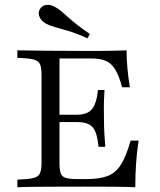

<svg xmlns="http://www.w3.org/2000/svg" viewBox="-20 -781 668 801"><path d="M52.4 0V-31.5Q96 -33.1 117.7 -37.9Q139.5 -42.7 146.4 -57.3Q153.2 -71.8 153.2 -100.8V-470.2Q153.2 -500 146.4 -514.1Q139.5 -528.2 117.7 -533.5Q96 -538.7 52.4 -539.5V-571Q96.8 -570.2 168.5 -569.4Q240.3 -568.5 336.3 -568.5Q363.7 -568.5 394 -568.5Q424.2 -568.5 453.6 -569.4Q483.1 -570.2 508.1 -571Q508.1 -533.1 511.7 -494.8Q515.3 -456.5 521.8 -416.9H489.5Q476.6 -464.5 460.9 -490.7Q445.2 -516.9 421.4 -527Q397.6 -537.1 359.7 -537.1H228.2V-100.8Q228.2 -71.8 233.5 -57.7Q238.7 -43.5 254.8 -38.7Q271 -33.9 303.2 -33.9H339.5Q395.2 -33.9 429 -46.8Q462.9 -59.7 484.7 -94.4Q506.5 -129 525 -194.4H558.1Q550.8 -146 547.6 -98Q544.4 -50 544.4 0Q504 -1.6 453.2 -2Q402.4 -2.4 336.3 -2.4Q241.1 -2.4 169.4 -2Q97.6 -1.6 52.4 0ZM200.8 -271.8V-302.4H355.6V-271.8ZM391.1 -168.5Q387.1 -208.1 378.2 -230.6Q369.4 -253.2 350.8 -262.5Q332.3 -271.8 300 -271.8V-302.4Q345.2 -302.4 364.1 -326.2Q383.1 -350 388.7 -405.6H416.1Q412.9 -358.1 413.3 -333.1Q413.7 -308.1 413.7 -287.1Q413.7 -270.2 414.1 -254.4Q414.5 -238.7 415.7 -218.5Q416.9 -198.4 419.4 -168.5ZM345.2 -621Q299.2 -641.9 266.1 -651.6Q233.1 -661.3 210.1 -667.7Q187.1 -674.2 170.2 -683.1Q150.8 -695.2 144.4 -711.7Q137.9 -728.2 146 -741.9Q154 -756.5 171 -760.1Q187.9 -763.7 208.9 -752.4Q222.6 -745.2 235.5 -734.3Q248.4 -723.4 264.1 -709.3Q279.8 -695.2 301.6 -677.8Q323.4 -660.5 354.8 -639.5Z"/></svg>

Font: Playfair 12pt Light
Style: Regular
Weight: 300
Designer: Claus Eggers Sørensen
Foundry: Claus Eggers Sørensen
Version: Version 2.000;gftools[0.9.28]